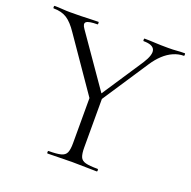

<svg xmlns="http://www.w3.org/2000/svg" viewBox="-119 -737 846 850"><g transform="rotate(20 304.0 -312.5)"><path d="M297 -290 453 -526Q481 -570 473 -591.5Q465 -613 421 -613Q419 -613 419 -619Q419 -625 421 -625Q447 -625 471 -623.5Q495 -622 533 -622Q558 -622 573.5 -623.5Q589 -625 611 -625Q613 -625 613 -619Q613 -613 611 -613Q586 -613 562 -602.5Q538 -592 516.5 -572Q495 -552 476 -523L313 -276ZM298 -271 111 -542Q85 -581 60 -597Q35 -613 -2 -613Q-5 -613 -5 -619Q-5 -625 -2 -625Q15 -625 34.5 -623.5Q54 -622 71 -622Q98 -622 121.5 -622.5Q145 -623 166 -624Q187 -625 204 -625Q206 -625 206 -619Q206 -613 204 -613Q163 -613 152 -604Q141 -595 157 -573L335 -317ZM282 -310 335 -319V-81Q335 -52 341 -37Q347 -22 366 -17Q385 -12 423 -12Q426 -12 426 -6Q426 0 423 0Q400 0 371 -1Q342 -2 308 -2Q275 -2 245 -1Q215 0 192 0Q189 0 189 -6Q189 -12 192 -12Q230 -12 249.5 -17Q269 -22 275.5 -37Q282 -52 282 -81Z"/></g></svg>

Font: Cormorant Garamond Light
Style: Regular
Weight: 300
Designer: Christian Thalmann (Catharsis Fonts)
Foundry: Catharsis Fonts
Version: Version 4.001